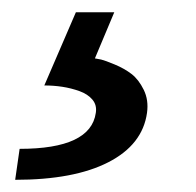

<svg xmlns="http://www.w3.org/2000/svg" viewBox="-20 -45 321 315"><path d="M104.5 -24.9H167.5L135.7 50.8Q139.6 51.3 146 52.7Q152.3 54.2 168.2 60.8Q184.1 67.4 195.8 76.4Q207.5 85.4 215.8 102.3Q224.1 119.1 221.2 140.1Q213.9 192.4 157.7 221.2Q101.6 250 4.9 250L12.2 199.2Q128.9 199.2 137.2 140.1Q139.2 127.4 131.6 118.4Q124 109.4 110.4 104.5Q96.7 99.6 82.3 97.4Q67.9 95.2 52.7 95.2Z"/></svg>

Font: Fivo Sans Med
Style: Regular
Weight: 450
Designer: Alexander Slobzheninov
Foundry: Alexander Slobzheninov
Version: 1.0